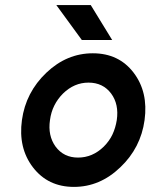

<svg xmlns="http://www.w3.org/2000/svg" viewBox="-20 -721 590 753"><path d="M301 -564H420L336 -701H201ZM327 -397Q384 -397 416 -354Q447 -312 438 -250Q433 -219 421 -193.5Q409 -168 387 -146Q343 -103 286 -103Q230 -103 198 -146Q167 -189 176 -250Q180 -281 193 -307Q206 -333 227 -354Q271 -397 327 -397ZM344 -512Q242 -512 162 -436Q81 -359 66 -250Q51 -141 109 -65Q168 12 270 12Q372 12 452 -65Q532 -141 547 -250Q562 -360 504 -436Q446 -512 344 -512Z"/></svg>

Font: Unageo
Style: SemiBold-Italic
Weight: 600
Designer: Richard Sepsi
Foundry: Richard Sepsi
Version: Version 2.000